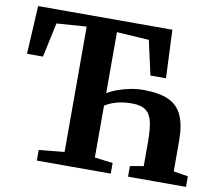

<svg xmlns="http://www.w3.org/2000/svg" viewBox="-81 -840 1072 936"><g transform="rotate(10 455.0 -371.5)"><path d="M158.5 0V-52.5L284.5 -65V-685.5L136.5 -675L100 -504.5H21L34 -743H698.5L709 -504.5H632L594 -674.5L434.5 -684.5V-382.5Q468.5 -403 517 -416.2Q565.5 -429.5 609 -429.5Q688 -429.5 734.8 -408.8Q781.5 -388 803.2 -341Q825 -294 825 -213V-64L897 -52.5V0H610V-52.5L676.5 -64V-182.5Q676.5 -248.5 667.5 -285Q658.5 -321.5 635 -338.2Q611.5 -355 567.5 -355Q488.5 -355 434.5 -320.5V-64L524.5 -52.5V0Z"/></g></svg>

Font: Merriweather Text
Style: Bold
Weight: 700
Designer: Eben Sorkin
Foundry: Eben Sorkin
Version: Version 2.100